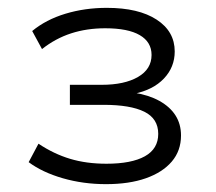

<svg xmlns="http://www.w3.org/2000/svg" viewBox="-20 -729 550 489"><path d="M250 -260Q192 -260 140 -275Q88 -290 53 -316L78 -363Q117 -337 158.5 -324.5Q200 -312 251 -312Q315 -312 349 -331Q383 -350 383 -388Q383 -427 347.5 -444.5Q312 -462 244 -462H158V-513H239Q297 -513 331.5 -533Q366 -553 366 -589Q366 -622 336 -639.5Q306 -657 248 -657Q201 -657 161 -644Q121 -631 87 -604L62 -650Q97 -679 146.5 -694Q196 -709 252 -709Q333 -709 379 -679Q425 -649 425 -598Q425 -558 397.5 -529Q370 -500 321 -490V-493Q359 -487 386 -472Q413 -457 427 -435Q441 -413 441 -384Q441 -345 417.5 -317.5Q394 -290 351.5 -275Q309 -260 250 -260Z"/></svg>

Font: Nunito Sans 10pt Expanded Light
Style: Regular
Weight: 300
Width: 7
Designer: Vernon Adams
Foundry: Vernon Adams
Version: Version 3.101;gftools[0.9.27]